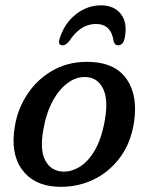

<svg xmlns="http://www.w3.org/2000/svg" viewBox="-20 -706 571 737"><path d="M332.5 -468Q425 -463 467.2 -400.8Q509.5 -338.5 494.5 -237Q482 -155 438.2 -98Q394.5 -41 331 -13Q267.5 15 195 10.5Q107.5 5 63.5 -56.5Q19.5 -118 37 -221.5Q48.5 -291 87.8 -348.5Q127 -406 189.2 -439.2Q251.5 -472.5 332.5 -468ZM218 -47.5Q250 -45 283.2 -64Q316.5 -83 343.2 -127.8Q370 -172.5 383 -248Q396 -325 375.5 -366Q355 -407 313 -410Q275.5 -413 241.5 -388.8Q207.5 -364.5 182.2 -317.8Q157 -271 146 -206.5Q132.5 -129.5 153.8 -90.2Q175 -51 218 -47.5ZM348 -614Q289 -614 245.5 -548Q232.5 -532 220.5 -532Q200 -532 209.5 -559.5Q228 -617.5 271.8 -651.5Q315.5 -685.5 367 -685.5Q418.5 -685.5 444.5 -651.5Q470.5 -617.5 458.5 -559.5Q453 -532 432.5 -532Q420.5 -532 416 -548Q407 -614 348 -614Z"/></svg>

Font: Fraunces 9pt S100
Style: Italic
Weight: 400
Italic angle: -16°
Version: Version 1.000; ttfautohint (v1.8.3)